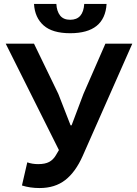

<svg xmlns="http://www.w3.org/2000/svg" viewBox="-20 -938 691 971"><path d="M91 0 118 -117Q143 -108 173 -108Q208 -108 228.5 -119Q249 -130 262 -152L278 -179L9 -717H152L275 -463L337 -304H342L402 -463L513 -717H649L398 -149Q362 -68 310 -27.5Q258 13 180 13Q132 13 91 0ZM152 -918H265Q267 -881 284 -859.5Q301 -838 335 -838Q401 -838 406 -918H519Q510 -770 335 -770Q245 -770 200.5 -809.5Q156 -849 152 -918Z"/></svg>

Font: Nebula Sans Semibold
Style: Regular
Weight: 600
Designer: Paul D. Hunt for Adobe (as Source Sans)
Foundry: Nebula Entertainment & Broadcasting LLC
Version: Version 1.010